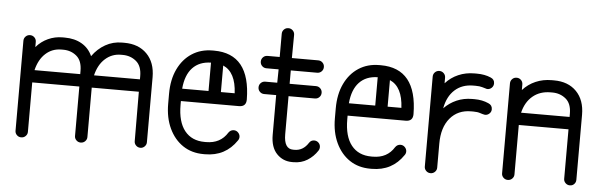

<svg xmlns="http://www.w3.org/2000/svg" viewBox="-45 -806 2997 958"><g transform="rotate(5 1453.5 -327.0)"><path d="M115 -30Q115 -18 106 -9Q97 0 84 0Q71 0 62 -9Q53 -18 53 -30V-481Q53 -494 62 -503Q71 -512 84 -512Q97 -512 106 -503Q115 -494 115 -481V-455Q140 -484 174 -499.5Q208 -515 246 -515H257Q307 -515 343 -494Q379 -473 396 -434Q423 -472 461 -493.5Q499 -515 544 -515H556Q627 -515 669 -472.5Q711 -430 711 -356V-30Q711 -18 702 -9Q693 0 681 0Q668 0 659 -9Q650 -18 650 -30L649 -278H413V-30Q413 -18 404 -9Q395 0 382 0Q369 0 360 -9Q351 -18 351 -30V-278H115ZM544 -454Q499 -454 465.5 -424Q432 -394 419 -340H649V-356Q649 -407 620.5 -430.5Q592 -454 553 -454ZM246 -454Q200 -454 167 -424Q134 -394 121 -340H350V-356Q350 -407 322 -430.5Q294 -454 255 -454Z M1163 -79Q1107 4 1005 4H998Q938 4 894 -25.5Q850 -55 825 -108Q800 -161 800 -231V-281Q800 -352 825 -404.5Q850 -457 894.5 -486Q939 -515 998 -515H1005Q1187 -515 1189 -286Q1189 -250 1153 -250H862V-231Q862 -146 897.5 -101.5Q933 -57 998 -57H1005Q1077 -57 1112 -114Q1122 -128 1138 -128Q1151 -128 1160 -118.5Q1169 -109 1169 -97Q1169 -87 1163 -79ZM995 -454Q937 -453 903 -417Q869 -381 863 -312H995ZM1126 -312Q1121 -417 1057 -445V-312Z M1517 -98Q1526 -112 1542 -112Q1555 -112 1564 -103Q1573 -94 1573 -81Q1573 -71 1568 -64Q1548 -33 1517.5 -14Q1487 5 1448 5H1441Q1395 5 1364 -27.5Q1333 -60 1333 -122V-321H1273Q1260 -321 1251 -330Q1242 -339 1242 -352Q1242 -365 1251 -374Q1260 -383 1273 -383H1333L1334 -450H1273Q1260 -450 1251 -459Q1242 -468 1242 -481Q1242 -494 1251 -503Q1260 -512 1273 -512H1334V-628Q1334 -641 1343 -650Q1352 -659 1365 -659Q1378 -659 1387 -650Q1396 -641 1396 -628L1395 -512H1527Q1540 -512 1549 -503Q1558 -494 1558 -481Q1558 -468 1549 -459Q1540 -450 1527 -450H1395V-383H1527Q1540 -383 1549 -374Q1558 -365 1558 -352Q1558 -339 1549 -330Q1540 -321 1527 -321H1395V-130Q1395 -57 1441 -57H1448Q1491 -57 1517 -98Z M1998 -79Q1942 4 1840 4H1833Q1773 4 1729 -25.5Q1685 -55 1660 -108Q1635 -161 1635 -231V-281Q1635 -352 1660 -404.5Q1685 -457 1729.5 -486Q1774 -515 1833 -515H1840Q2022 -515 2024 -286Q2024 -250 1988 -250H1697V-231Q1697 -146 1732.5 -101.5Q1768 -57 1833 -57H1840Q1912 -57 1947 -114Q1957 -128 1973 -128Q1986 -128 1995 -118.5Q2004 -109 2004 -97Q2004 -87 1998 -79ZM1830 -454Q1772 -453 1738 -417Q1704 -381 1698 -312H1830ZM1961 -312Q1956 -417 1892 -445V-312Z M2165 -30Q2165 -18 2156 -9Q2147 0 2134 0Q2121 0 2112 -9Q2103 -18 2103 -30V-481Q2103 -494 2112 -503Q2121 -512 2134 -512Q2147 -512 2156 -503Q2165 -494 2165 -481V-453Q2192 -483 2229 -499Q2266 -515 2309 -515H2321Q2361 -515 2391 -502Q2411 -494 2411 -474Q2411 -460 2401 -451Q2391 -442 2378 -443Q2367 -446 2354 -450Q2341 -454 2321 -454H2309Q2253 -454 2216.5 -421Q2180 -388 2169 -328Q2196 -356 2231.5 -371.5Q2267 -387 2309 -387H2321Q2360 -387 2391 -373Q2411 -365 2411 -344Q2411 -331 2401 -322Q2391 -313 2378 -314Q2367 -316 2354 -320.5Q2341 -325 2321 -325H2309Q2243 -325 2204 -278.5Q2165 -232 2165 -151Z M2552 -30Q2552 -18 2543 -9Q2534 0 2521 0Q2508 0 2499 -9Q2490 -18 2490 -30V-481Q2490 -494 2499 -503Q2508 -512 2521 -512Q2534 -512 2543 -503Q2552 -494 2552 -481V-453Q2579 -483 2616 -499Q2653 -515 2696 -515H2708Q2779 -515 2820.5 -472.5Q2862 -430 2862 -356V-30Q2862 -18 2853.5 -9Q2845 0 2832 0Q2819 0 2810 -9Q2801 -18 2801 -30V-278H2552ZM2696 -454Q2643 -454 2607 -424Q2571 -394 2558 -340H2801V-356Q2801 -407 2772.5 -430.5Q2744 -454 2705 -454Z"/></g></svg>

Font: Libertine Sup Medium
Style: Regular
Weight: 500
Designer: Bastien Sozeau
Foundry: NBR — Bastien Sozeau
Version: Version 2.003; ttfautohint (v1.8.4.7-5d5b);gftools[0.9.33]